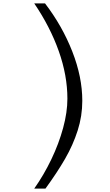

<svg xmlns="http://www.w3.org/2000/svg" viewBox="-20 -858 640 1121"><path d="M373.5 -282Q373.5 -417.5 323 -559.8Q272.5 -702 180 -838H243Q344 -706 402.2 -557Q460.5 -408 460.5 -269.5Q460.5 -180.5 433.5 -96Q406.5 -11.5 360.2 68.8Q314 149 245.5 243H180Q236 163.5 279.8 72.2Q323.5 -19 348.5 -110.8Q373.5 -202.5 373.5 -282Z"/></svg>

Font: JuliaMono Light
Style: Regular
Weight: 300
Monospace: yes
Designer: cormullion
Foundry: corm
Version: Version 0.054; ttfautohint (v1.8.4)